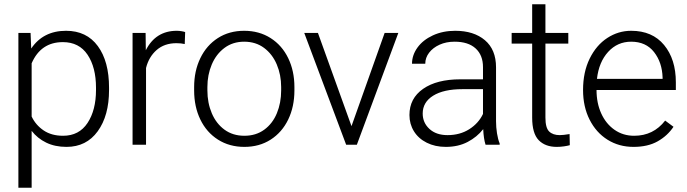

<svg xmlns="http://www.w3.org/2000/svg" viewBox="-20 -677 3211 898"><path d="M66 -523H123L126 -450Q182 -533 289 -533Q385 -533 437.5 -461.5Q490 -390 490 -267V-256Q490 -136 437 -63Q384 10 291 10Q237 10 196 -10Q155 -30 128 -65V201H66ZM274 -480Q171 -480 128 -381V-132Q147 -92 184 -67Q221 -42 275 -42Q350 -42 389.5 -102Q429 -162 429 -256V-267Q429 -362 389.5 -421Q350 -480 274 -480Z M600 -523H661L662 -442Q708 -533 807 -533Q818 -533 829.5 -531Q841 -529 846 -527L844 -471Q827 -475 805 -475Q749 -475 712.5 -443Q676 -411 663 -359V0H600Z M1122 -533Q1192 -533 1245.5 -499Q1299 -465 1328 -405Q1357 -345 1357 -270V-254Q1357 -178 1328 -118Q1299 -58 1246 -24Q1193 10 1123 10Q1053 10 999.5 -24Q946 -58 917 -118Q888 -178 888 -254V-270Q888 -345 917 -405Q946 -465 999 -499Q1052 -533 1122 -533ZM1123 -42Q1177 -42 1216 -70.5Q1255 -99 1275 -147.5Q1295 -196 1295 -254V-270Q1295 -327 1274.5 -375.5Q1254 -424 1215 -453Q1176 -482 1122 -482Q1069 -482 1030 -453Q991 -424 970.5 -375.5Q950 -327 950 -270V-254Q950 -196 970.5 -147.5Q991 -99 1030 -70.5Q1069 -42 1123 -42Z M1649 0H1599L1403 -523H1467L1624 -87L1779 -523H1843Z M2106 -482Q2067 -482 2036 -468Q2005 -454 1987 -430.5Q1969 -407 1969 -379H1907Q1907 -419 1932.5 -454.5Q1958 -490 2004.5 -511.5Q2051 -533 2109 -533Q2196 -533 2248 -489Q2300 -445 2300 -362V-110Q2300 -82 2304.5 -53.5Q2309 -25 2317 -6V0H2251Q2242 -28 2240 -73Q2211 -36 2167 -13Q2123 10 2065 10Q2015 10 1976 -9.5Q1937 -29 1916 -63Q1895 -97 1895 -139Q1895 -217 1959 -261.5Q2023 -306 2133 -306H2239V-363Q2239 -419 2204.5 -450.5Q2170 -482 2106 -482ZM2239 -144V-260H2143Q2055 -260 2006 -229.5Q1957 -199 1957 -146Q1957 -103 1988.5 -74Q2020 -45 2073 -45Q2131 -45 2174.5 -72.5Q2218 -100 2239 -144Z M2598 -45Q2614 -45 2644 -50L2645 2Q2635 5 2618 7.5Q2601 10 2584 10Q2530 10 2499.5 -21.5Q2469 -53 2469 -127V-473H2373V-523H2469V-657H2531V-523H2638V-473H2531V-127Q2531 -79 2548.5 -62Q2566 -45 2598 -45Z M2707 -256Q2707 -340 2738 -403Q2769 -466 2820.5 -499.5Q2872 -533 2932 -533Q3031 -533 3086 -466.5Q3141 -400 3141 -292V-256H2770Q2770 -195 2792 -146.5Q2814 -98 2854 -70Q2894 -42 2946 -42Q3036 -42 3091 -113L3130 -84Q3102 -42 3056 -16Q3010 10 2943 10Q2875 10 2821.5 -23.5Q2768 -57 2737.5 -117.5Q2707 -178 2707 -256ZM2772 -308H3079V-314Q3077 -385 3039 -433.5Q3001 -482 2932 -482Q2868 -482 2824.5 -434.5Q2781 -387 2772 -308Z"/></svg>

Font: Freesentation 3 Light
Style: Regular
Weight: 300
Designer: glyphs from Roboto by Christian Robertson / Hangul glyphs from Noto Sans CJK(Source Han Sans) by Jang Soo-young and Kang
Foundry: PT&
Version: Version 2.001